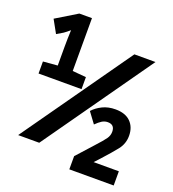

<svg xmlns="http://www.w3.org/2000/svg" viewBox="-131 -814 825 915"><g transform="rotate(20 281.5 -357.0)"><path d="M30 -379V-440L103 -446V-540Q103 -560 103.5 -583Q104 -606 105 -626Q98 -620 90 -613.5Q82 -607 76 -603L44 -584L8 -649L115 -714H179V-446L248 -440V-379ZM39 -70 428 -621H535L146 -70ZM324 0V-67L398 -149Q432 -186 443.5 -202.5Q455 -219 455 -238Q455 -274 420 -274Q404 -274 390.5 -265.5Q377 -257 361 -241L321 -295Q340 -316 368.5 -330Q397 -344 434 -344Q484 -344 510.5 -317.5Q537 -291 537 -247Q537 -207 512.5 -176Q488 -145 446 -99L421 -72H549V0Z"/></g></svg>

Font: Noto Sans Mono SemiCondensed
Style: Bold
Weight: 700
Width: 4
Designer: Monotype Design Team
Foundry: Monotype Imaging Inc.
Version: Version 2.014